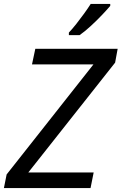

<svg xmlns="http://www.w3.org/2000/svg" viewBox="-30 -964 623 984"><path d="M-10 0 4 -70 449 -634H134L151 -714H573L560 -643L115 -80H450L434 0ZM323 -784V-797Q341 -816 361.5 -842Q382 -868 401.5 -895Q421 -922 435 -944H535V-934Q521 -917 493.5 -888Q466 -859 435 -830.5Q404 -802 378 -784Z"/></svg>

Font: Manna Sans
Style: Italic
Weight: 400
Italic angle: -12°
Designer: Monotype Design Team
Foundry: Monotype Imaging Inc.
Version: Version 2.001.1; ttfautohint (v1.8.2)